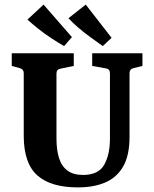

<svg xmlns="http://www.w3.org/2000/svg" viewBox="-20 -804 669 833"><path d="M598 -573V-518L558 -508Q542 -504 542 -487V-210Q542 -130 514.5 -82Q487 -34 437 -12.5Q387 9 318 9Q200 9 141.5 -43.5Q83 -96 83 -215V-487Q83 -503 67 -508L31 -518V-573H300V-518L242 -506Q225 -503 225 -485V-203Q225 -154 236 -118.5Q247 -83 272.5 -64Q298 -45 340 -45Q407 -45 432 -89Q457 -133 457 -203V-486Q457 -504 441 -507L380 -518V-573ZM464 -640 426 -604Q402 -621 374.5 -641Q347 -661 321.5 -682.5Q296 -704 277 -725L352 -784ZM292 -643 258 -604Q232 -619 203 -638Q174 -657 147 -678.5Q120 -700 99 -719L169 -784Z"/></svg>

Font: Yrsa
Style: Regular
Weight: 400
Designer: Anna Giedrys (Yrsa+Rasa design), David Brezina (Yrsa art-direction, Rasa art-direction, design)
Foundry: Rosetta Type Foundry
Version: Version 2.004